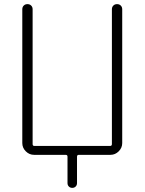

<svg xmlns="http://www.w3.org/2000/svg" viewBox="-20 -750 700 930"><path d="M145 0Q122 0 105 -17Q88 -34 88 -57V-705Q88 -716 95 -723Q102 -730 113 -730Q124 -730 131 -723Q138 -716 138 -705V-52Q138 -43 147 -43H513Q522 -43 522 -52V-705Q522 -716 529 -723Q536 -730 547 -730Q558 -730 565 -723Q572 -716 572 -705V-57Q572 -34 555 -17Q538 0 515 0H362Q353 0 353 9V137Q353 147 346.5 153.5Q340 160 330 160Q320 160 313.5 153.5Q307 147 307 137V9Q307 0 298 0Z"/></svg>

Font: Rounded Mplus 1c Light
Style: Regular
Weight: 300
Version: Version 1.059.20150529